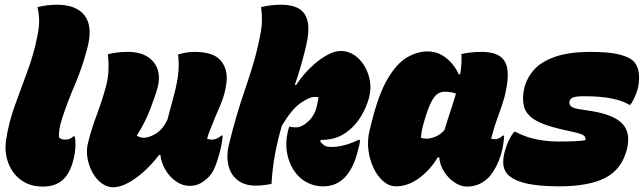

<svg xmlns="http://www.w3.org/2000/svg" viewBox="-20 -780 2730 814"><path d="M138 -625Q146 -663 146 -691Q146 -719 139 -750Q160 -755 180 -757.5Q200 -760 222 -760Q305 -760 340 -712.5Q375 -665 349 -571Q327 -489 297 -419.5Q267 -350 244 -280Q235 -253 232 -232.5Q229 -212 230 -198Q239 -188 255 -188Q278 -188 291 -202H297Q301 -182 299.5 -155Q298 -128 291 -102Q278 -49 250 -21Q218 11 162 11Q107 11 69.5 -16.5Q32 -44 15 -89.5Q-2 -135 6 -188Q17 -261 43.5 -334Q70 -407 97 -480Q124 -553 138 -625Z M437 -550Q457 -555 477.5 -557.5Q498 -560 520 -560Q574 -560 606 -539Q638 -518 648.5 -484.5Q659 -451 649 -412Q640 -378 618 -320Q596 -262 560 -205Q573 -196 589 -196Q612 -196 641 -213.5Q670 -231 690 -273Q707 -336 719 -382Q731 -428 735.5 -467.5Q740 -507 735 -549Q751 -554 769 -557Q787 -560 805 -560Q886 -560 916.5 -522.5Q947 -485 940 -429Q934 -379 913 -331.5Q892 -284 871 -230Q864 -214 858 -192Q861 -191 866.5 -189.5Q872 -188 879 -188Q889 -188 900 -193Q911 -198 918 -205H924Q924 -199 921 -178.5Q918 -158 912 -135Q902 -98 891.5 -72Q881 -46 864 -29Q848 -13 829 -2.5Q810 8 784 8Q754 8 727 -10.5Q700 -29 682 -59Q664 -89 660 -123H654Q625 -84 590.5 -53Q556 -22 522 -4Q488 14 459 14Q434 14 411 -3Q388 -20 372.5 -48Q357 -76 351 -109Q345 -142 353 -174Q368 -234 390 -292.5Q412 -351 428 -409Q439 -449 440 -486Q441 -523 437 -550Z M1424 -564Q1456 -564 1482 -546.5Q1508 -529 1525 -500.5Q1542 -472 1548 -438.5Q1554 -405 1546 -374L1545 -367Q1533 -322 1506.5 -280.5Q1480 -239 1439.5 -213Q1399 -187 1344 -187H1341L1337 -181Q1339 -178 1343.5 -173.5Q1348 -169 1354 -164Q1361 -160 1367 -158.5Q1373 -157 1386 -157Q1437 -157 1500 -187H1506Q1506 -177 1503.5 -165.5Q1501 -154 1497 -140Q1478 -64 1440 -26Q1404 10 1350 10Q1308 10 1272 -12Q1248 -26 1229 -53Q1214 -74 1205 -100.5Q1196 -127 1194 -157Q1193 -178 1196 -199.5Q1199 -221 1206 -243Q1221 -240 1236 -240Q1259 -240 1285.5 -264Q1312 -288 1322 -325L1324 -334Q1329 -352 1330 -368Q1326 -369 1322 -369Q1318 -369 1313 -369Q1291 -369 1253.5 -342.5Q1216 -316 1175 -247Q1158 -190 1146.5 -129Q1135 -68 1131 0Q1115 3 1098 5Q1081 7 1064 7Q1017 7 987.5 -16Q958 -39 948.5 -78.5Q939 -118 950 -165Q967 -235 984.5 -293.5Q1002 -352 1020 -404.5Q1038 -457 1054 -510.5Q1070 -564 1082 -625Q1090 -663 1090.5 -692.5Q1091 -722 1087 -750Q1109 -755 1129 -757.5Q1149 -760 1171 -760Q1218 -760 1247 -743.5Q1276 -727 1284.5 -687.5Q1293 -648 1276 -578Q1266 -537 1254.5 -497.5Q1243 -458 1230 -420H1236Q1262 -460 1295.5 -492.5Q1329 -525 1363 -544.5Q1397 -564 1424 -564Z M1793 -562Q1836 -562 1871 -534.5Q1906 -507 1925 -465H1931Q1939 -515 1936 -551Q1954 -555 1976 -557.5Q1998 -560 2023 -560Q2100 -560 2122.5 -515Q2145 -470 2118 -366Q2109 -333 2092.5 -289Q2076 -245 2062 -192Q2072 -190 2079 -190Q2096 -190 2111 -205H2117Q2117 -194 2114.5 -174Q2112 -154 2106 -133Q2097 -99 2081.5 -70.5Q2066 -42 2050 -26Q2029 -6 2006.5 2.5Q1984 11 1960 11Q1933 11 1907 -6.5Q1881 -24 1863 -52Q1845 -80 1842 -113H1836Q1802 -57 1755 -23.5Q1708 10 1659 10Q1630 10 1605 -11.5Q1580 -33 1563.5 -68Q1547 -103 1542 -143.5Q1537 -184 1546 -223L1555 -260Q1585 -381 1623.5 -446Q1662 -511 1705.5 -536.5Q1749 -562 1793 -562ZM1765 -196Q1774 -192 1790 -192Q1806 -192 1828 -201.5Q1850 -211 1865 -230Q1877 -271 1890 -309.5Q1903 -348 1913 -383Q1896 -391 1864 -391Q1850 -391 1836 -382.5Q1822 -374 1808.5 -348Q1795 -322 1779 -268L1777 -261Q1766 -223 1765 -196Z M2346 -180Q2397 -180 2423 -181.5Q2449 -183 2462 -186Q2464 -197 2456 -204.5Q2448 -212 2421 -218L2351 -234Q2283 -250 2247.5 -272Q2212 -294 2202.5 -325.5Q2193 -357 2201 -399Q2211 -446 2242 -482Q2273 -518 2332.5 -539Q2392 -560 2485 -560Q2565 -560 2609.5 -548Q2654 -536 2670 -516Q2687 -495 2689 -463Q2691 -431 2683 -401Q2673 -366 2653 -336H2647Q2623 -352 2575 -362Q2527 -372 2458 -372Q2419 -372 2407.5 -366Q2396 -360 2394 -349Q2393 -338 2400 -330Q2407 -322 2437 -317L2488 -309Q2582 -294 2618.5 -255.5Q2655 -217 2638 -148Q2617 -63 2547 -26.5Q2477 10 2351 10Q2257 10 2202.5 -4.5Q2148 -19 2127 -47Q2114 -65 2113.5 -89Q2113 -113 2120 -138Q2132 -184 2159 -221H2165Q2212 -197 2258 -188.5Q2304 -180 2346 -180Z"/></svg>

Font: Recursive Sn Csl St XBk
Style: Italic
Weight: 1000
Italic angle: -15°
Version: Version 1.085;hotconv 1.1.0;makeotfexe 2.6.0; ttfautohint (v